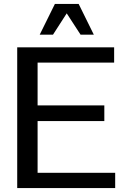

<svg xmlns="http://www.w3.org/2000/svg" viewBox="-20 -955 640 975"><path d="M67.4 0V-714.8H559.6V-637.2H170.9V-419.9H509.8V-340.3H170.9V-77.6H564.9V0ZM181.6 -778.8 258.8 -935.1H379.4L456.5 -778.8H389.2L318.8 -887.2L249 -778.8Z"/></svg>

Font: Pontano Sans SemiBold
Style: Regular
Weight: 600
Designer: Vernon Adams
Foundry: Vernon Adams
Version: Version 2.001